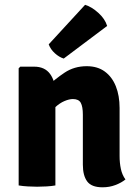

<svg xmlns="http://www.w3.org/2000/svg" viewBox="-20 -790 587 818"><path d="M125.5 -506Q170.5 -506 193.2 -475.2Q216 -444.5 216 -392.5V0Q199.5 3 178.8 4.2Q158 5.5 138 5.5Q118.5 5.5 97.8 4.2Q77 3 59.5 0V-499L66.5 -506ZM489.5 -125Q489.5 -96 495 -70.2Q500.5 -44.5 514.5 -25.5Q497.5 -11.5 472 -1.8Q446.5 8 417 8Q370 8 351.5 -17Q333 -42 333 -88.5V-301.5Q333 -335.5 324.2 -351.8Q315.5 -368 290.5 -368Q275 -368 254.8 -359.5Q234.5 -351 214.2 -332.2Q194 -313.5 178.5 -282V-419Q214 -453 255.2 -480.5Q296.5 -508 349.5 -508Q395.5 -508 426.5 -485.2Q457.5 -462.5 473.5 -422.5Q489.5 -382.5 489.5 -330ZM342.5 -769.5Q370.5 -761 399 -735.2Q427.5 -709.5 436.5 -679.5L251.5 -540.5Q232 -546.5 213.8 -563Q195.5 -579.5 187.5 -601Z"/></svg>

Font: Signika Light
Style: Bold
Weight: 700
Version: Version 2.003;gftools[0.9.32]